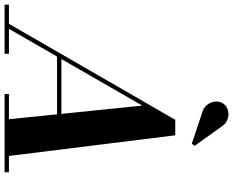

<svg xmlns="http://www.w3.org/2000/svg" viewBox="-160 -932 1043 860"><g transform="rotate(90 362.0 -501.5)"><path d="M27 0 468 -764.5H537.5L632.5 0H467.5L404.5 -617L49.5 0ZM-47.5 0V-19.5H172.5V0ZM352.5 0V-19.5H703V0ZM182.5 -235V-254.5H512.5V-235ZM575 -838.5 439.5 -884Q415.5 -889.5 402 -906.2Q388.5 -923 386.5 -943Q384.5 -963 395 -979Q402 -989.5 414.5 -996Q427 -1002.5 442.5 -1002.8Q458 -1003 473 -995.5Q488 -988 499.5 -970.5L585 -851Z"/></g></svg>

Font: Bodoni Moda
Style: Bold Italic
Weight: 700
Italic angle: -13°
Version: Version 2.004